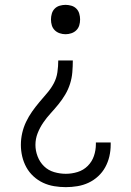

<svg xmlns="http://www.w3.org/2000/svg" viewBox="-20 -548 540 791"><path d="M250 -407Q238 -407 226 -411Q214 -415 205.5 -423.5Q197 -432 193.5 -443.5Q190 -455 190 -468Q190 -480 193.5 -492Q197 -504 205.5 -512.5Q214 -521 226 -524.5Q238 -528 250 -528Q262 -528 274 -524.5Q286 -521 294.5 -512.5Q303 -504 306.5 -492Q310 -480 310 -468Q310 -455 306.5 -443.5Q303 -432 294.5 -423.5Q286 -415 274 -411Q262 -407 250 -407ZM251 223Q227 223 203 219Q179 215 157.5 205Q136 195 118 178.5Q100 162 88.5 141Q77 120 71.5 96.5Q66 73 66 49Q66 24 71.5 0Q77 -24 87.5 -46Q98 -68 112 -88Q126 -108 142 -127Q158 -146 174 -164.5Q190 -183 201.5 -204.5Q213 -226 216.5 -250.5Q220 -275 220 -299H280Q280 -275 278 -250.5Q276 -226 268.5 -202.5Q261 -179 248.5 -158Q236 -137 220.5 -118Q205 -99 188.5 -81Q172 -63 158 -42.5Q144 -22 135 1Q126 24 126 49Q126 73 135 96.5Q144 120 161.5 137Q179 154 203 161Q227 168 251 168Q276 168 300 160.5Q324 153 341.5 135.5Q359 118 367 94.5Q375 71 375 46V39H436V49Q436 73 430.5 96.5Q425 120 413.5 141Q402 162 384 178.5Q366 195 344.5 205Q323 215 299 219Q275 223 251 223Z"/></svg>

Font: Iosevka Term Curly Light
Style: Regular
Weight: 300
Designer: Belleve Invis
Foundry: Belleve Invis
Version: Version 32.3.0